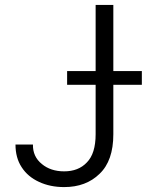

<svg xmlns="http://www.w3.org/2000/svg" viewBox="-20 -749 597 781"><path d="M385 -42Q330 12 241 12Q184 12 139 -9Q93 -30 68 -69Q43 -107 43 -161H114Q113 -112 150 -82Q186 -52 241 -52Q299 -52 333 -88Q369 -124 369 -203V-729H441V-203Q441 -95 385 -42ZM557 -460V-404H253V-460Z"/></svg>

Font: Sinter Normal
Style: Regular
Weight: 350
Foundry: Adobe & rsms
Version: Version 1.000